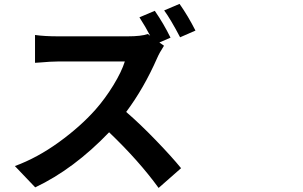

<svg xmlns="http://www.w3.org/2000/svg" viewBox="-20 -887 1540 977"><path d="M974.6 -731.4 896.5 -697.3Q847.7 -790 815.4 -834L893.6 -867.2Q936.5 -806.6 974.6 -731.4ZM791 -670.9 814.5 -654.3Q791 -618.2 779.3 -590.8Q711.9 -437.5 622.1 -317.4Q693.4 -255.9 773.9 -172.4Q854.5 -88.9 901.4 -31.2L787.1 69.3Q686.5 -69.3 535.2 -213.9Q355.5 -26.4 159.2 66.4L55.7 -42Q169.9 -84 279.8 -163.6Q389.6 -243.2 465.8 -329.1Q515.6 -385.7 557.1 -453.6Q598.6 -521.5 615.2 -574.2H276.4Q257.8 -574.2 233.9 -572.8Q210 -571.3 187.5 -569.3Q165 -567.4 158.2 -567.4V-709Q206.1 -702.1 276.4 -702.1H628.9Q699.2 -702.1 732.4 -713.9L744.1 -705.1Q721.7 -749 689.5 -798.8L767.6 -832Q813.5 -765.6 847.7 -695.3Z"/></svg>

Font: Bpmf Zihi Sans Bold
Style: Bold
Weight: 700
Foundry: But Ko
Version: Version 1.320